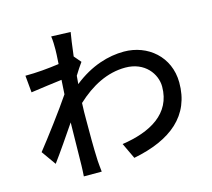

<svg xmlns="http://www.w3.org/2000/svg" viewBox="-112 -898 1179 1068"><g transform="rotate(-15 478.0 -363.5)"><path d="M361 -623C368 -684 376 -735 380 -759L269 -763C273 -737 273 -710 273 -686C273 -676 272 -645 269 -604C204 -595 140 -589 74 -589L83 -491C141 -499 218 -510 262 -515L257 -433C206 -357 103 -220 51 -155L110 -72C150 -126 206 -208 250 -273C248 -168 247 -114 246 -26C246 -11 244 20 243 36H346C344 17 341 -11 340 -28C336 -114 337 -182 337 -264C337 -293 337 -327 339 -361C423 -439 517 -489 622 -489C734 -489 793 -407 793 -334C793 -177 661 -106 498 -82L541 9C761 -34 892 -141 891 -332C890 -481 774 -577 637 -577C549 -577 446 -548 346 -468C347 -484 349 -500 350 -515C365 -539 382 -566 395 -583Z"/></g></svg>

Font: Kinto Sans Med
Style: Regular
Weight: 500
Designer: Authors: Ryoko NISHIZUKA  (kana & ideographs); Paul D. Hunt (Latin, Greek & Cyrillic); Wenlong ZHANG  (bopomofo); Sandol
Foundry: Adobe Systems Incorporated, ookami Inc.
Version: Version 0.001